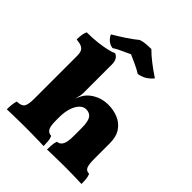

<svg xmlns="http://www.w3.org/2000/svg" viewBox="-242 -1040 1189 1189"><g transform="rotate(45 352.0 -445.5)"><path d="M620 -162Q620 -113 629 -94Q638 -75 663 -75Q670 -59 672 -40.5Q674 -22 674 3Q652 2 611 1Q570 0 535 0Q512 0 479 0.5Q446 1 416.5 1.5Q387 2 372 3Q372 -18 373.5 -37.5Q375 -57 382 -75Q403 -75 416.5 -96Q430 -117 430 -173V-242Q430 -299 415 -322Q400 -345 368 -345Q344 -345 325 -325Q306 -305 295 -270.5Q284 -236 284 -190V-162Q284 -110 296.5 -92.5Q309 -75 331 -75Q339 -56 340.5 -38Q342 -20 342 3Q327 2 300 1.5Q273 1 243.5 0.5Q214 0 189 0Q165 0 131 0.5Q97 1 66 1.5Q35 2 20 3Q20 -20 22.5 -41Q25 -62 30 -75Q69 -75 81.5 -93.5Q94 -112 94 -162V-270L284 -403Q284 -391 280.5 -375Q277 -359 272 -342Q280 -362 289 -379Q298 -396 311 -409Q335 -433 369.5 -447.5Q404 -462 446 -462Q491 -462 531 -445.5Q571 -429 595.5 -393Q620 -357 620 -299ZM94 -539Q94 -562 88 -576.5Q82 -591 66 -598.5Q50 -606 20 -609Q20 -628 22.5 -648Q25 -668 33 -684Q83 -684 126 -689Q169 -694 201 -701.5Q233 -709 249 -717Q266 -710 275 -694.5Q284 -679 284 -653V-536H94ZM94 -567H284V-403L94 -233ZM215 -728Q190 -731 172 -747.5Q154 -764 148 -781Q187 -804 228 -831Q269 -858 299 -883Q320 -890 342.5 -892Q365 -894 389 -894Q417 -866 453 -838Q489 -810 533 -781Q517 -761 495.5 -746.5Q474 -732 439 -725Q415 -740 384 -754.5Q353 -769 323 -782Q307 -774 287.5 -765.5Q268 -757 249 -747.5Q230 -738 215 -728Z"/></g></svg>

Font: Vollkorn Black
Style: Regular
Weight: 900
Designer: Friedrich Althausen
Foundry: Friedrich Althausen
Version: Version 5.000